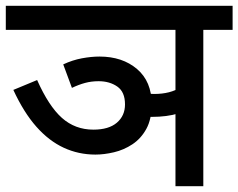

<svg xmlns="http://www.w3.org/2000/svg" viewBox="-20 -642 822 662"><path d="M681 -539V0H585V-539H0V-622H782V-539ZM665 -284Q634 -263 595 -251Q556 -239 503 -239Q490 -239 484 -240Q478 -241 467 -243L455 -328Q466 -324 479.5 -321Q493 -318 511 -318Q568 -318 603 -341.5Q638 -365 665 -393ZM198 -420Q230 -435 262.5 -441Q295 -447 323 -447Q402 -447 452.5 -404Q503 -361 503 -283Q503 -231 484.5 -197.5Q466 -164 436.5 -144.5Q407 -125 373 -117Q339 -109 309 -109Q251 -109 200 -132.5Q149 -156 105.5 -205Q62 -254 26 -332L108 -366Q148 -276 193.5 -235.5Q239 -195 302 -195Q355 -195 383 -219Q411 -243 411 -282Q411 -325 384.5 -343.5Q358 -362 320 -362Q295 -362 273 -356Q251 -350 228 -339Z"/></svg>

Font: Noto Sans Devanagari Medium
Style: Regular
Weight: 500
Version: Version 2.003